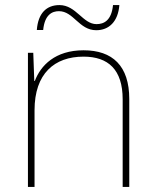

<svg xmlns="http://www.w3.org/2000/svg" viewBox="-20 -736 613 756"><path d="M125 -618H150C156 -678 185 -692 212 -692C270 -692 291 -617 359 -617C409 -617 445 -651 450 -716H425C419 -655 389 -641 360 -641C306 -641 280 -716 214 -716C163 -716 130 -684 125 -618ZM309 -538C197 -538 140 -478 117 -417H115L111 -528H90V0H116V-302C116 -446 194 -513 309 -513C406 -513 463 -462 463 -345V0H489V-346C489 -477 423 -538 309 -538Z"/></svg>

Font: Noto Sans Sinhala Thin
Style: Regular
Weight: 100
Designer: Jelle Bosma - Monotype Design Team
Foundry: Monotype Imaging Inc.
Version: Version 2.006